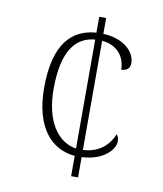

<svg xmlns="http://www.w3.org/2000/svg" viewBox="-81 -780 721 847"><g transform="rotate(10 279.5 -357.0)"><path d="M295 -91V0H326V-91C423 -95 471 -151 471 -186C471 -200 468 -209 461 -217C440 -167 399 -127 326 -123V-612C398 -606 431 -555 431 -501C456 -502 470 -514 470 -536C470 -593 411 -640 326 -643V-714H295V-643C188 -635 110 -564 110 -364C110 -185 190 -100 295 -91ZM295 -612V-124C213 -136 152 -220 152 -365C152 -539 210 -605 295 -612Z"/></g></svg>

Font: Noto Serif Devanagari ExtraLight
Style: Regular
Weight: 200
Designer: Universal Thirst, Indian Type Foundry and the Monotype Design Team
Foundry: Monotype Imaging Inc.
Version: Version 2.004